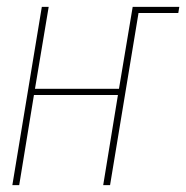

<svg xmlns="http://www.w3.org/2000/svg" viewBox="-20 -540 543 560"><path d="M16 0 102 -520H122L82 -281H327L367 -520H503L500 -502H384L301 0H281L324 -263H79L36 0Z"/></svg>

Font: Iosevka SS18 Thin
Style: Italic
Weight: 100
Italic angle: -9°
Monospace: yes
Designer: Belleve Invis
Foundry: Belleve Invis
Version: Version 25.1.1; ttfautohint (v1.8.4)